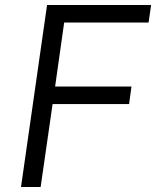

<svg xmlns="http://www.w3.org/2000/svg" viewBox="-20 -743 620 763"><path d="M63.5 0 167 -723H580.5L570.5 -653.5H235L199 -399H502.5L493 -329.5H189L141.5 0Z"/></svg>

Font: Public Sans Light
Style: Italic
Weight: 300
Italic angle: -8°
Designer: The Public Sans project authors (U.S. Web Design System). Libre Franklin designed by Pablo Impallari and Rodrigo Fuenzal
Version: Version 1.007; ttfautohint (v1.8.1) -l 8 -r 50 -G 200 -x 14 